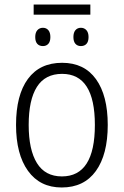

<svg xmlns="http://www.w3.org/2000/svg" viewBox="-20 -820 547 850"><path d="M253 10Q157 10 104 -63.5Q51 -137 51 -267Q51 -399 103.5 -470.5Q156 -542 255 -542Q353 -542 405 -469.5Q457 -397 457 -267Q457 -136 404.5 -63Q352 10 253 10ZM254 -39Q400 -39 400 -267Q400 -493 255 -493Q180 -493 143.5 -435.5Q107 -378 107 -267Q107 -157 143.5 -98Q180 -39 254 -39ZM380 -755H129V-800H380ZM203 -656Q203 -636 194 -626Q185 -616 170 -616Q154 -616 145 -626Q136 -636 136 -656Q136 -676 145.5 -686.5Q155 -697 170 -697Q185 -697 194 -686.5Q203 -676 203 -656ZM372 -656Q372 -636 363 -626Q354 -616 338 -616Q323 -616 314 -626Q305 -636 305 -656Q305 -676 314 -686.5Q323 -697 338 -697Q353 -697 362.5 -686.5Q372 -676 372 -656Z"/></svg>

Font: Noto Sans UI NarrowLight
Style: Regular
Weight: 300
Width: 4
Designer: Monotype Design Team
Foundry: Monotype Imaging Inc.
Version: Version 1.001